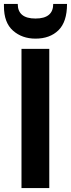

<svg xmlns="http://www.w3.org/2000/svg" viewBox="-45 -954 360 974"><path d="M0 0ZM0 0ZM205 0H64V-706H205ZM135 -758Q67 -758 21 -798.5Q-25 -839 -25 -922V-934H45Q45 -860 135 -860Q225 -860 225 -934H295Q295 -843 251.5 -800.5Q208 -758 135 -758Z"/></svg>

Font: Ulagadi Sans SemiBold
Style: Regular
Weight: 600
Designer: Ninad Kale (Devanagari), Jonny Pinhorn (Latin)
Foundry: Indian Type Foundry
Version: Version 3.01;March 29, 2020;FontCreator 12.0.0.2522 64-bit; 